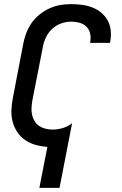

<svg xmlns="http://www.w3.org/2000/svg" viewBox="-20 -702 590 932"><path d="M171 210 210 11Q180 9 152 1Q124 -7 101.5 -22.5Q79 -38 63.5 -61.5Q48 -85 41 -112.5Q34 -140 35.5 -170Q37 -200 43 -230L93 -490Q98 -516 107.5 -541.5Q117 -567 133.5 -590.5Q150 -614 172.5 -632Q195 -650 220.5 -661.5Q246 -673 272.5 -677.5Q299 -682 325 -682Q352 -682 378.5 -678.5Q405 -675 429 -665.5Q453 -656 472 -640Q491 -624 503 -602Q515 -580 517.5 -553.5Q520 -527 515 -500L514 -494H417L418 -498Q422 -519 417.5 -539Q413 -559 399.5 -572.5Q386 -586 366.5 -591.5Q347 -597 326 -597Q302 -597 277.5 -588.5Q253 -580 233.5 -562Q214 -544 203 -520.5Q192 -497 188 -474L137 -214Q134 -196 133 -178Q132 -160 136 -143.5Q140 -127 148.5 -113Q157 -99 171 -90Q185 -81 201.5 -77Q218 -73 236 -73Q260 -73 285 -80.5Q310 -88 330 -104L269 210Z"/></svg>

Font: Lode Dark
Style: Bold Italic
Weight: 700
Italic angle: -11°
Monospace: yes
Designer: Belleve Invis
Foundry: Belleve Invis
Version: Version 29.2.0; ttfautohint (v1.8.3)